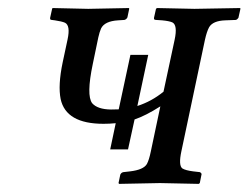

<svg xmlns="http://www.w3.org/2000/svg" viewBox="-20 -451 612 473"><path d="M295.4 -83H251.5L265.1 -147.5Q250 -146 234.9 -146Q142.6 -146 129.4 -207Q122.6 -240.7 134.3 -296.9L146.5 -354Q153.8 -388.2 140.1 -395Q132.3 -398.4 115.2 -400.9L107.4 -401.9Q103.5 -402.3 103.5 -404.8Q103.5 -406.2 103.5 -407.2L108.4 -429.2L109.4 -431.2Q110.4 -431.2 197.3 -429.2L297.9 -431.2L298.3 -429.2L293.9 -408.2Q291.5 -403.3 286.6 -401.9L271 -400.9Q237.8 -398.9 229 -380.9Q225.1 -372.1 222.2 -358.9L208.5 -293Q192.4 -216.3 207 -196.8Q220.2 -181.6 253.4 -181.2Q262.2 -181.2 272.5 -181.6L301.3 -315.9H345.2L318.4 -189.9Q353.5 -201.2 382.8 -225.1L410.2 -353Q418 -389.6 404.3 -396Q396 -399.4 379.4 -400.9L364.3 -401.9Q359.4 -402.3 359.4 -404.8Q359.4 -406.2 359.4 -407.2L364.3 -429.2L366.7 -431.2Q367.7 -431.2 459 -429.2L571.8 -431.2L572.3 -429.2L567.4 -407.2Q564.9 -403.3 561.5 -401.9L535.2 -400.9Q504.4 -399.9 495.1 -383.8Q489.3 -373 484.9 -353L426.8 -78.1Q419.4 -43.5 429.2 -36.1Q437 -31.2 456.1 -28.8L472.7 -26.9Q476.1 -24.9 476.6 -22L472.2 0L469.7 2Q468.8 2 374 0L273.4 2L272 0L276.4 -21Q278.8 -25.9 283.7 -26.9L300.3 -28.8Q333.5 -32.7 341.8 -46.9Q347.2 -56.6 351.6 -78.1L375 -189Q338.9 -166 311.5 -156.7Z"/></svg>

Font: Linux Libertine Display Slanted O
Style: Slanted
Weight: 400
Designer: Philipp H. Poll
Foundry: Philipp H. Poll
Version: Version 5.0.9